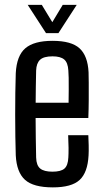

<svg xmlns="http://www.w3.org/2000/svg" viewBox="-20 -779 431 806"><path d="M201.8 7.6Q120.2 7.6 85 -24.1Q49.9 -55.8 46.2 -126.7Q45.1 -161.7 44.4 -205.8Q43.7 -250 43.7 -297.2Q43.7 -344.4 44.3 -389.7Q44.8 -435 46.2 -472.1Q50.1 -545.3 86.3 -576.4Q122.6 -607.6 200.6 -607.6Q279.6 -607.6 314 -576.1Q348.4 -544.5 351.8 -475.7Q352.3 -464.1 352.5 -432.3Q352.8 -400.4 352.5 -360.2Q352.3 -320.1 350.8 -283.7H129.5Q129.5 -243.2 130.2 -201.8Q131 -160.5 131.7 -117.6Q132.7 -84.5 148.9 -71.4Q165.1 -58.3 200.2 -58.3Q235.7 -58.3 250.6 -71.4Q265.4 -84.5 266.9 -117.8Q267.9 -132.8 267.8 -158.3Q267.6 -183.7 266.1 -211.5H350.8Q351.8 -195.6 352.3 -169.2Q352.8 -142.8 351.8 -126.7Q348 -54.7 314.3 -23.6Q280.5 7.6 201.8 7.6ZM129.7 -347.8H267.9Q268.3 -375.1 268.5 -402.9Q268.7 -430.8 268.3 -452.6Q267.8 -474.3 266.9 -483.2Q265 -516.3 249.4 -529.4Q233.7 -542.5 200.6 -542.5Q163.1 -542.5 147.9 -527.8Q132.7 -513.2 131.7 -483.2Q131.2 -450.1 130.4 -416Q129.7 -382 129.7 -347.8ZM173.1 -640 96.2 -758.7H155.4L199.6 -685.9L243.4 -758.7H302.2L225.3 -640Z"/></svg>

Font: Big Shoulders Text SC Thin
Style: Regular
Weight: 100
Designer: Patric King
Foundry: XO Type Co
Version: Version 2.002